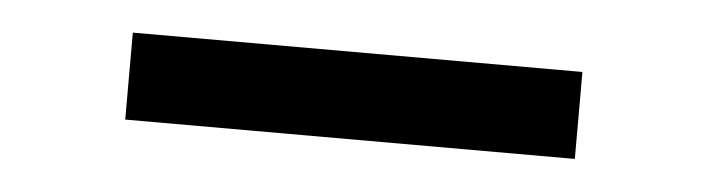

<svg xmlns="http://www.w3.org/2000/svg" viewBox="-24 -452 634 172"><g transform="rotate(5 293.0 -366.0)"><path d="M90.8 -327.1V-405.3H495.1V-327.1Z"/></g></svg>

Font: Consola Mono
Style: Book
Weight: 400
Monospace: yes
Designer: Wojciech Kalinowski "wmk69" (wmk69@o2.pl)
Foundry: Wojciech Kalinowski "wmk69" (wmk69@o2.pl)
Version: Version 2.1.0